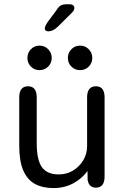

<svg xmlns="http://www.w3.org/2000/svg" viewBox="-20 -898 579 928"><path d="M115.5 -481Q157.5 -481 157.5 -427V-205.5Q157.5 -126 182.2 -90.5Q207 -55 263.5 -55Q303 -55 333.8 -74Q364.5 -93 382.8 -124Q401 -155 401 -191.5V-427Q401 -481 443.5 -481Q485.5 -481 485.5 -427V-45Q485.5 9 443.5 9Q410 9 403.5 -28.5L403 -71.5Q377 -35.5 334.5 -12.2Q292 11 238 11Q186 11 149 -9Q112 -29 92.5 -74Q73 -119 73 -193.5V-427Q73 -481 115.5 -481ZM171 -559Q146.5 -559 129.5 -576Q112.5 -593 112.5 -618Q112.5 -643 129.5 -660.2Q146.5 -677.5 171 -677.5Q195.5 -677.5 212.8 -660.2Q230 -643 230 -618Q230 -593 212.8 -576Q195.5 -559 171 -559ZM367 -559Q342.5 -559 325.2 -576Q308 -593 308 -618Q308 -643 325.2 -660.2Q342.5 -677.5 367 -677.5Q391.5 -677.5 408.8 -660.2Q426 -643 426 -618Q426 -593 408.8 -576Q391.5 -559 367 -559ZM214 -746.5Q208.5 -746.5 202.5 -749.5Q196.5 -752.5 196.5 -760.5Q196.5 -771 211 -792.5L252 -847.5Q263.5 -866 274 -871.8Q284.5 -877.5 304.5 -877.5H316Q326.5 -877.5 333 -872.8Q339.5 -868 339.5 -859.5Q339.5 -847.5 325.5 -834.5L259 -768.5Q246 -756.5 234.8 -751.5Q223.5 -746.5 214 -746.5Z"/></svg>

Font: Sono
Style: Regular
Weight: 400
Designer: Tyler Finck
Foundry: Tyler Finck
Version: Version 2.112